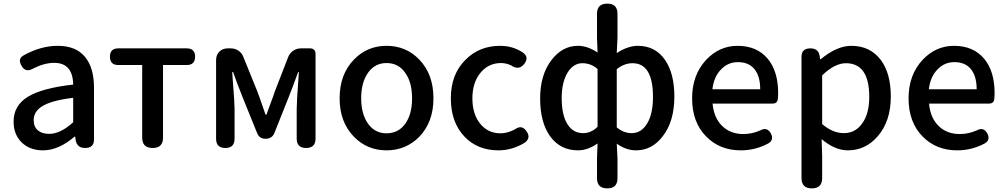

<svg xmlns="http://www.w3.org/2000/svg" viewBox="-20 -817 5553 1060"><path d="M217 13Q145 13 100 -30.5Q55 -74 55 -146Q55 -234 133.5 -282.5Q212 -331 384 -350Q382 -470 279 -470Q224 -470 160 -437Q120 -415 98 -455Q77 -493 110 -511Q205 -564 299 -564Q400 -564 450 -502Q499 -443 499 -331V-165V-47Q499 0 450 0Q406 0 398 -42L395 -63H392Q304 13 217 13ZM252 -78Q314 -78 384 -142V-209V-277Q266 -263 214 -231Q166 -202 166 -154Q166 -115 191 -96Q213 -78 252 -78Z M823 0Q765 0 765 -57V-458H633Q587 -458 587 -504Q587 -550 633 -550H822H1011Q1057 -550 1057 -504Q1057 -458 1011 -458H880V-57Q880 0 823 0Z M1224 0Q1173 0 1173 -51V-485Q1173 -514 1191 -532Q1209 -550 1238 -550H1254Q1277 -550 1296 -537.5Q1315 -525 1323 -504L1400 -314Q1405 -300 1415 -273Q1436 -213 1446 -184H1451Q1457 -200 1468 -231Q1489 -286 1498 -314L1571 -502Q1580 -524 1599 -537Q1618 -550 1641 -550H1656H1692Q1706 -550 1714 -542Q1722 -534 1722 -520V-52Q1722 0 1670 0Q1618 0 1618 -52V-214Q1618 -254 1627 -375Q1629 -406 1630 -419H1626Q1616 -391 1594 -333Q1580 -298 1574 -281L1495 -83Q1482 -51 1447 -51H1444Q1413 -51 1400 -81L1319 -281Q1283 -372 1267 -419H1262Q1263 -402 1266 -362Q1275 -251 1275 -214V-51Q1275 0 1224 0Z M2114 13Q2007 13 1934 -62Q1855 -143 1855 -274Q1855 -407 1934 -488Q2007 -564 2114 -564Q2222 -564 2295 -488Q2373 -407 2373 -274Q2373 -143 2295 -62Q2221 13 2114 13ZM2114 -81Q2179 -81 2217 -133.5Q2255 -186 2255 -274Q2255 -363 2217 -415Q2180 -469 2114 -469Q2050 -469 2012 -415.5Q1974 -362 1974 -274.5Q1974 -187 2012 -134Q2050 -81 2114 -81Z M2732 13Q2617 13 2545 -62Q2469 -141 2469 -274.5Q2469 -408 2551 -488Q2627 -564 2741 -564Q2812 -564 2868 -526Q2902 -501 2875 -465Q2845 -426 2802 -456Q2774 -469 2746 -469Q2677 -469 2632.5 -415Q2588 -361 2588 -274Q2588 -187 2631 -134Q2674 -81 2743 -81Q2782 -81 2823 -103Q2862 -132 2889 -89Q2911 -55 2878 -30Q2809 13 2732 13Z M3333 223Q3276 223 3276 167V57L3279 -25Q3225 13 3171 13Q3075 13 3019 -62Q2962 -139 2962 -274Q2962 -404 3025 -486Q3085 -564 3171 -564Q3224 -564 3279 -527L3276 -608V-741Q3276 -797 3333 -797Q3389 -797 3389 -741V-702V-608L3385 -524Q3446 -564 3502 -564Q3597 -564 3651 -487Q3703 -412 3703 -284Q3703 -147 3639 -65Q3580 13 3491 13Q3437 13 3385 -24L3389 57V167Q3389 223 3333 223ZM3199 -82Q3244 -82 3279 -117V-276V-436Q3243 -468 3195 -468Q3146 -468 3114 -417Q3081 -363 3081 -276Q3081 -183 3112 -132.5Q3143 -82 3199 -82ZM3468 -82Q3520 -82 3552 -134Q3585 -187 3585 -282Q3585 -468 3472 -468Q3426 -468 3385 -435V-274V-114Q3422 -82 3468 -82Z M4069 13Q3954 13 3879 -63Q3801 -142 3801 -274Q3801 -403 3878 -486Q3951 -564 4052 -564Q4159 -564 4219 -492Q4276 -423 4276 -303Q4276 -288 4274 -268Q4270 -245 4245 -245H4092H3914Q3921 -167 3966.5 -122Q4012 -77 4084 -77Q4132 -77 4177 -97Q4215 -118 4236 -80Q4254 -45 4223 -26Q4152 13 4069 13ZM3913 -324H4045H4177Q4177 -396 4145.5 -435Q4114 -474 4054 -474Q4000 -474 3962 -435Q3921 -394 3913 -324Z M4462 223Q4405 223 4405 166V-163V-503Q4405 -550 4454 -550Q4499 -550 4505 -508L4508 -490H4511Q4600 -564 4680 -564Q4783 -564 4842 -487Q4898 -413 4898 -284Q4898 -148 4826 -65Q4759 13 4661 13Q4589 13 4516 -49L4519 45V166Q4519 223 4462 223ZM4639 -82Q4701 -82 4739 -134Q4779 -188 4779 -282Q4779 -468 4650 -468Q4589 -468 4519 -401V-266V-132Q4577 -82 4639 -82Z M5264 13Q5149 13 5074 -63Q4996 -142 4996 -274Q4996 -403 5073 -486Q5146 -564 5247 -564Q5354 -564 5414 -492Q5471 -423 5471 -303Q5471 -288 5469 -268Q5465 -245 5440 -245H5287H5109Q5116 -167 5161.5 -122Q5207 -77 5279 -77Q5327 -77 5372 -97Q5410 -118 5431 -80Q5449 -45 5418 -26Q5347 13 5264 13ZM5108 -324H5240H5372Q5372 -396 5340.5 -435Q5309 -474 5249 -474Q5195 -474 5157 -435Q5116 -394 5108 -324Z"/></svg>

Font: GenSenRounded TW M
Style: Regular
Weight: 500
Version: Version 1.501;PS 1;hotconv 16.6.51;makeotf.lib2.5.65220